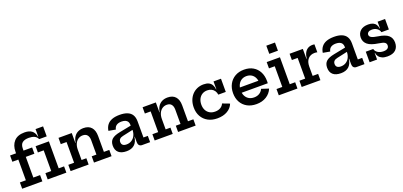

<svg xmlns="http://www.w3.org/2000/svg" viewBox="24 -1869 6194 2948"><g transform="rotate(-20 3121.0 -394.5)"><path d="M44 0V-102.5H141.5V-440.5H44V-543H141.5V-566Q141.5 -673 199.5 -736.8Q257.5 -800.5 371.5 -800.5Q445 -800.5 488.2 -769.2Q531.5 -738 545.5 -667.5H619L550 -626.5Q532.5 -665.5 495 -682.5Q457.5 -699.5 406.5 -699.5Q336 -699.5 299.8 -671Q263.5 -642.5 263.5 -573V-543H404V-440.5H263.5V-102.5H374V0ZM550 -626.5V-790H673V-626.5ZM678 -102.5H766V0H461V-102.5H556V-440.5H461V-543H678Z M1051.5 -102.5H1130V0H835V-102.5H929.5V-440.5H835V-543H1051.5ZM1294.5 -102.5V-338.5Q1294.5 -391 1270 -421.5Q1245.5 -452 1196 -452Q1154.5 -452 1122 -430.2Q1089.5 -408.5 1070.5 -368Q1051.5 -327.5 1051.5 -271L1028 -381.5H1056Q1064.5 -439 1089.8 -477Q1115 -515 1154.2 -534.2Q1193.5 -553.5 1244.5 -553.5Q1328 -553.5 1372.2 -504Q1416.5 -454.5 1416.5 -362.5V-102.5H1504.5V0H1217.5V-102.5Z M2003.5 0Q1973.5 0 1957.2 -18.5Q1941 -37 1941 -71V-196.5L1951 -216.5L1945.5 -277.5L1941 -312.5V-353.5Q1941 -385 1928 -405.8Q1915 -426.5 1889.8 -437Q1864.5 -447.5 1828.5 -447.5Q1776.5 -447.5 1745.8 -426.2Q1715 -405 1706.5 -361.5L1592 -382Q1600.5 -438.5 1630 -477Q1659.5 -515.5 1710.8 -535Q1762 -554.5 1836.5 -554.5Q1911 -554.5 1961.5 -534.2Q2012 -514 2037.5 -472Q2063 -430 2063 -365.5V-102.5H2134.5V0ZM1750.5 8Q1665 8 1620.8 -31Q1576.5 -70 1576.5 -143.5Q1576.5 -212 1617 -248.5Q1657.5 -285 1748 -302.5L1970 -346.5V-275L1776.5 -232.5Q1739 -224.5 1721.2 -206.2Q1703.5 -188 1703.5 -158Q1703.5 -124.5 1724.2 -107.5Q1745 -90.5 1784 -90.5Q1831.5 -90.5 1868 -113.5Q1904.5 -136.5 1925 -178.5Q1945.5 -220.5 1945.5 -277.5L1971 -159.5H1937Q1926 -75.5 1878.5 -33.8Q1831 8 1750.5 8Z M2425.5 -102.5H2504V0H2209V-102.5H2303.5V-440.5H2209V-543H2425.5ZM2668.5 -102.5V-338.5Q2668.5 -391 2644 -421.5Q2619.5 -452 2570 -452Q2528.5 -452 2496 -430.2Q2463.5 -408.5 2444.5 -368Q2425.5 -327.5 2425.5 -271L2402 -381.5H2430Q2438.5 -439 2463.8 -477Q2489 -515 2528.2 -534.2Q2567.5 -553.5 2618.5 -553.5Q2702 -553.5 2746.2 -504Q2790.5 -454.5 2790.5 -362.5V-102.5H2878.5V0H2591.5V-102.5Z M3234 10.5Q3145.5 10.5 3080.8 -25Q3016 -60.5 2980.8 -123.8Q2945.5 -187 2945.5 -269.5Q2945.5 -332.5 2964.5 -384.2Q2983.5 -436 3018.5 -474Q3053.5 -512 3101.2 -532.8Q3149 -553.5 3206 -553.5Q3258.5 -553.5 3291.8 -536.8Q3325 -520 3342.2 -489.2Q3359.5 -458.5 3363.5 -416H3391L3368 -327.5Q3363 -363.5 3344.8 -390.5Q3326.5 -417.5 3297.2 -432.5Q3268 -447.5 3229 -447.5Q3181 -447.5 3145.2 -425.2Q3109.5 -403 3089.8 -363.2Q3070 -323.5 3070 -271Q3070 -220 3090 -181.2Q3110 -142.5 3147 -120.8Q3184 -99 3235.5 -99Q3287 -99 3323.5 -121Q3360 -143 3375 -180.5L3491 -136.5Q3465 -68 3397.2 -28.8Q3329.5 10.5 3234 10.5ZM3368 -327.5V-543H3490V-327.5Z M3872.5 10.5Q3784.5 10.5 3720.8 -25.2Q3657 -61 3622.5 -124Q3588 -187 3588 -269.5Q3588 -353 3622.8 -417Q3657.5 -481 3720.2 -517.2Q3783 -553.5 3867.5 -553.5Q3953 -553.5 4014.5 -517.5Q4076 -481.5 4109.2 -417.5Q4142.5 -353.5 4142.5 -269.5Q4142.5 -255.5 4142.2 -246.8Q4142 -238 4141 -232H4020.5Q4021.5 -241.5 4022 -252Q4022.5 -262.5 4022.5 -276.5Q4022.5 -326.5 4004.5 -365Q3986.5 -403.5 3952 -425.5Q3917.5 -447.5 3868.5 -447.5Q3822 -447.5 3786.8 -425.2Q3751.5 -403 3732 -362.8Q3712.5 -322.5 3712.5 -269.5Q3712.5 -219.5 3731.8 -181Q3751 -142.5 3786.8 -120.8Q3822.5 -99 3872.5 -99Q3924 -99 3961 -122.8Q3998 -146.5 4015.5 -186.5L4132.5 -148Q4102.5 -74.5 4034 -32Q3965.5 10.5 3872.5 10.5ZM3665.5 -232V-317.5H4085L4108.5 -232Z M4453.5 -102.5H4542V0H4237V-102.5H4331.5V-440.5H4237V-543H4453.5ZM4317.5 -781.5H4459V-648.5H4317.5Z M4827.5 -102.5H4917V0H4611V-102.5H4705.5V-440.5H4611V-543H4827.5ZM5019 -418.5Q5009 -421 4998 -422.5Q4987 -424 4975.5 -424Q4907 -424 4867.2 -379.2Q4827.5 -334.5 4827.5 -254L4804 -380.5H4832Q4838.5 -437.5 4858.5 -475.2Q4878.5 -513 4911.2 -532Q4944 -551 4988 -551Q4996 -551 5003.5 -550.2Q5011 -549.5 5019 -548Z M5506 0Q5476 0 5459.8 -18.5Q5443.5 -37 5443.5 -71V-196.5L5453.5 -216.5L5448 -277.5L5443.5 -312.5V-353.5Q5443.5 -385 5430.5 -405.8Q5417.5 -426.5 5392.2 -437Q5367 -447.5 5331 -447.5Q5279 -447.5 5248.2 -426.2Q5217.5 -405 5209 -361.5L5094.5 -382Q5103 -438.5 5132.5 -477Q5162 -515.5 5213.2 -535Q5264.5 -554.5 5339 -554.5Q5413.5 -554.5 5464 -534.2Q5514.5 -514 5540 -472Q5565.5 -430 5565.5 -365.5V-102.5H5637V0ZM5253 8Q5167.5 8 5123.2 -31Q5079 -70 5079 -143.5Q5079 -212 5119.5 -248.5Q5160 -285 5250.5 -302.5L5472.5 -346.5V-275L5279 -232.5Q5241.5 -224.5 5223.8 -206.2Q5206 -188 5206 -158Q5206 -124.5 5226.8 -107.5Q5247.5 -90.5 5286.5 -90.5Q5334 -90.5 5370.5 -113.5Q5407 -136.5 5427.5 -178.5Q5448 -220.5 5448 -277.5L5473.5 -159.5H5439.5Q5428.5 -75.5 5381 -33.8Q5333.5 8 5253 8Z M6011.5 10Q5961.5 10 5927 -4.5Q5892.5 -19 5872.5 -45.5Q5852.5 -72 5847 -108H5824L5843 -172.5Q5851 -134 5888.5 -109.5Q5926 -85 5980.5 -85Q6025 -85 6047.5 -101.8Q6070 -118.5 6070 -151Q6070 -182 6044.5 -198.8Q6019 -215.5 5951.5 -225Q5828.5 -242.5 5775.2 -287Q5722 -331.5 5722 -401.5Q5722 -469.5 5767.8 -511.2Q5813.5 -553 5896.5 -553Q5943.5 -553 5974.5 -538.8Q6005.5 -524.5 6022.5 -497.8Q6039.5 -471 6044 -434H6067L6049 -372Q6041 -410.5 6006.2 -435Q5971.5 -459.5 5923.5 -459.5Q5884.5 -459.5 5864.5 -443.5Q5844.5 -427.5 5844.5 -403.5Q5844.5 -374 5876.2 -357.2Q5908 -340.5 5975 -330.5Q6092.5 -313.5 6142.5 -270.2Q6192.5 -227 6192.5 -152Q6192.5 -76 6147 -33Q6101.5 10 6011.5 10ZM5721 0V-172.5H5843V0ZM6049 -372V-543.5H6171V-372Z"/></g></svg>

Font: Hepta Slab SemiBold
Style: Regular
Weight: 600
Designer: Michael LaGattuta
Foundry: Michael LaGattuta
Version: Version 1.102